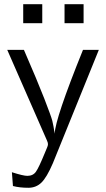

<svg xmlns="http://www.w3.org/2000/svg" viewBox="-20 -680 501 905"><path d="M14.2 -444.8H92.8Q156.7 -297.9 189 -214.8Q221.2 -131.8 226.6 -110.4Q231.9 -88.9 237.8 -49.8Q239.7 -119.6 371.1 -444.8H445.8L229 89.8Q200.2 156.7 175 180.9Q149.9 205.1 113.8 205.1Q72.8 205.1 41 196.8L36.1 131.8Q89.4 148.9 108.9 148.9Q135.7 148.9 149.4 129.4Q163.1 109.9 190.9 42Q197.8 24.9 202.1 15.1Q206.1 6.3 206.1 -0.7Q206.1 -7.8 201.2 -18.1ZM89.4 -570.8V-660.2H179.2V-570.8ZM284.2 -570.8V-660.2H374V-570.8Z"/></svg>

Font: CMU Sans Serif
Style: Medium
Weight: 500
Version: Version 0.7.0